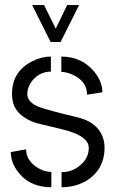

<svg xmlns="http://www.w3.org/2000/svg" viewBox="-20 -748 456 772"><path d="M109.4 -727.5H157.2L204.1 -632.8L250 -727.5H297.9L223.6 -579.1H183.6ZM23.4 -136.7 85 -147.5Q85 -100.6 134.8 -71.3Q161.1 -56.6 186.5 -56.6V4.9Q96.7 4.9 49.8 -60.5Q23.4 -96.7 23.4 -136.7ZM28.3 -370.1Q28.3 -460 108.4 -501Q146.5 -520.5 184.6 -520.5V-460Q138.7 -460 108.4 -421.9Q89.8 -397.5 89.8 -370.1Q89.8 -335.9 138.7 -317.4Q168.9 -305.7 291 -276.4Q366.2 -258.8 390.6 -203.1Q400.4 -180.7 400.4 -155.3Q400.4 -65.4 326.2 -20.5Q282.2 4.9 227.5 4.9V-55.7Q275.4 -55.7 310.5 -90.8Q336.9 -117.2 336.9 -153.3Q336.9 -196.3 256.8 -220.7Q234.4 -227.5 183.6 -239.3Q142.6 -249 123 -253.9Q48.8 -280.3 33.2 -333Q28.3 -350.6 28.3 -370.1ZM226.6 -459V-520.5Q309.6 -520.5 360.4 -458Q391.6 -418.9 391.6 -377L330.1 -367.2Q330.1 -422.9 268.6 -449.2Q245.1 -459 226.6 -459Z"/></svg>

Font: Post No Bills Colombo
Style: Medium
Weight: 600
Designer: Kosala Senevirathne, Siva Puranthara, Lasantha Premarathna, Tharique Azeez
Foundry: Mooniak
Version: Version 1.220 ; ttfautohint (v1.5)